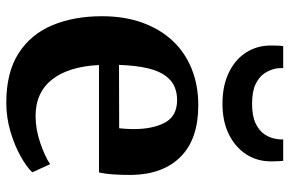

<svg xmlns="http://www.w3.org/2000/svg" viewBox="-168 -698 876 580"><g transform="rotate(90 270.0 -408.0)"><path d="M290 11Q199 11 141.2 -26Q83.5 -63 56.2 -128.2Q29 -193.5 29 -278Q29 -346 48.5 -400Q68 -454 103.5 -491.8Q139 -529.5 188.5 -549.2Q238 -569 298 -569Q399.5 -569 453 -516.2Q506.5 -463.5 508.5 -368Q508.5 -335.5 506.8 -311.2Q505 -287 501 -269H176.5Q178.5 -224.5 189.2 -189Q200 -153.5 219.2 -128.5Q238.5 -103.5 266.2 -90.5Q294 -77.5 330.5 -77.5Q371 -77.5 412.2 -91.8Q453.5 -106 476 -121.5L500.5 -67.5Q484.5 -50.5 452 -32.2Q419.5 -14 377.2 -1.5Q335 11 290 11ZM176 -329.5 367.5 -330Q368.5 -340 369.2 -351Q370 -362 370 -372.5Q370 -432 350.2 -468.5Q330.5 -505 282 -505Q260 -505 241.5 -497Q223 -489 208.8 -469.8Q194.5 -450.5 186.2 -416.2Q178 -382 176 -329.5ZM293.5 -642Q239.5 -642 199.8 -661Q160 -680 138.8 -713Q117.5 -746 117.5 -788Q117.5 -797 117.8 -808Q118 -819 119.5 -825.5H185.5Q185.5 -821.5 185.8 -816.8Q186 -812 186.5 -806.5Q189.5 -788 200.2 -770.8Q211 -753.5 233.2 -742.5Q255.5 -731.5 293.5 -731.5Q331 -731.5 353.5 -742.5Q376 -753.5 386.8 -770.5Q397.5 -787.5 400 -806.5Q401 -811.5 401.2 -816.5Q401.5 -821.5 401 -825.5H466Q466.5 -819 467 -808Q467.5 -797 467.5 -788.5Q467.5 -746.5 445.8 -713.2Q424 -680 385 -661Q346 -642 293.5 -642Z"/></g></svg>

Font: Merriweather 20pt
Style: Bold
Weight: 700
Version: Version 2.100